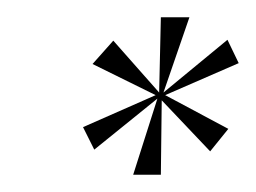

<svg xmlns="http://www.w3.org/2000/svg" viewBox="-20 -719 296 222"><path d="M160 -609 76 -572 89 -546 162 -605 134 -517H166L167 -603L223 -544L244 -570L171 -609L256 -646L243 -673L169 -612L199 -699H166L164 -612L111 -672L87 -645Z"/></svg>

Font: Moniqa Ita Display
Style: Italic
Weight: 400
Italic angle: -10°
Designer: Rajesh Rajput
Foundry: Rajesh Rajput
Version: Version 1.000